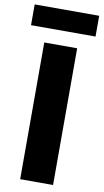

<svg xmlns="http://www.w3.org/2000/svg" viewBox="-102 -983 555 1029"><g transform="rotate(10 175.5 -468.0)"><path d="M86 -744H265V0H86ZM0 -936H351V-823H0Z"/></g></svg>

Font: Source Han Sans CN Heavy
Style: Bold
Weight: 900
Designer: Ryoko NISHIZUKA (kana & ideographs); Paul D. Hunt (Latin, Greek & Cyrillic); Wenlong ZHANG (bopomofo); Sandoll Communica
Foundry: Adobe Systems Incorporated
Version: Version 1.000;PS 1;hotconv 1.0.78;makeotf.lib2.5.61930